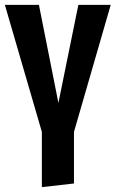

<svg xmlns="http://www.w3.org/2000/svg" viewBox="-22 -550 475 789"><path d="M433 -530 282 -8V204L150 219V-8L-2 -530H138L218 -127L300 -530Z"/></svg>

Font: Fira Sans Extra Condensed SemiBold
Style: Regular
Weight: 600
Width: 1
Designer: Carrois Corporate & Edenspiekermann AG
Foundry: Carrois Corporate GbR & Edenspiekermann AG
Version: Version 4.203